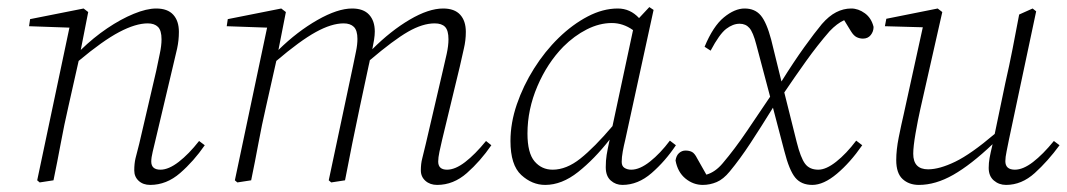

<svg xmlns="http://www.w3.org/2000/svg" viewBox="-20 -509 3011 542"><path d="M131 0 92 6 85 0 176 -431 62 -435 65 -455 216 -485 229 -475 208 -368Q244 -403 282.5 -429Q321 -455 357.5 -470Q394 -485 421 -485Q453 -485 469 -467.5Q485 -450 485 -419Q485 -395 480 -372Q475 -349 468 -321L419 -114Q415 -97 411 -80.5Q407 -64 407 -53Q407 -30 433 -30Q456 -30 484.5 -52Q513 -74 542 -111L558 -99Q527 -54 488.5 -20.5Q450 13 404 13Q384 13 371.5 1.5Q359 -10 359 -28Q359 -47 362.5 -62Q366 -77 373 -103L421 -309Q426 -334 431 -357Q436 -380 436 -398Q436 -423 426 -433Q416 -443 397 -443Q363 -443 316.5 -418.5Q270 -394 202 -337L173 -208Q161 -156 151.5 -104.5Q142 -53 131 0Z M1214 13Q1194 13 1181 1.5Q1168 -10 1168 -28Q1168 -47 1172 -62Q1176 -77 1182 -103L1230 -309Q1236 -334 1241 -357Q1246 -380 1246 -398Q1246 -423 1236.5 -433Q1227 -443 1207 -443Q1173 -443 1132 -419.5Q1091 -396 1024 -339Q1023 -335 1022.5 -331.5Q1022 -328 1021 -325L996 -208Q985 -156 974.5 -104.5Q964 -53 954 0L915 6L908 0L977 -325Q981 -345 985 -364Q989 -383 989 -399Q989 -423 979 -433Q969 -443 950 -443Q916 -443 871.5 -418.5Q827 -394 760 -337L731 -208Q719 -156 709.5 -104.5Q700 -53 689 0L650 6L643 0L734 -431L620 -435L623 -455L774 -485L787 -475L766 -368Q819 -420 876 -452.5Q933 -485 974 -485Q1006 -485 1022 -467.5Q1038 -450 1038 -420Q1038 -410 1036 -397Q1034 -384 1031 -370Q1083 -422 1136.5 -453.5Q1190 -485 1231 -485Q1263 -485 1279 -467.5Q1295 -450 1295 -419Q1295 -395 1289.5 -372Q1284 -349 1278 -321L1228 -114Q1224 -97 1220.5 -80.5Q1217 -64 1217 -53Q1217 -30 1242 -30Q1265 -30 1293 -51.5Q1321 -73 1352 -111L1367 -99Q1336 -54 1298 -20.5Q1260 13 1214 13Z M1469 -132Q1469 -77 1489 -53.5Q1509 -30 1540 -30Q1579 -30 1618.5 -61.5Q1658 -93 1709 -153L1767 -424Q1739 -444 1707 -444Q1672 -444 1636.5 -426Q1601 -408 1570 -377Q1525 -331 1497 -265.5Q1469 -200 1469 -132ZM1737 13Q1718 13 1704 0.5Q1690 -12 1690 -37Q1690 -56 1692.5 -71.5Q1695 -87 1700 -110L1701 -115Q1658 -60 1612 -23.5Q1566 13 1519 13Q1482 13 1451.5 -15Q1421 -43 1421 -111Q1421 -162 1439 -214.5Q1457 -267 1487.5 -315.5Q1518 -364 1557 -402Q1596 -440 1639 -462.5Q1682 -485 1724 -485Q1759 -485 1784 -458L1813 -489L1825 -481L1745 -114Q1741 -98 1738 -81.5Q1735 -65 1735 -52Q1735 -40 1743 -35Q1751 -30 1762 -30Q1786 -30 1815 -53Q1844 -76 1871 -112L1888 -99Q1858 -54 1819.5 -20.5Q1781 13 1737 13Z M1887 -56Q1889 -70 1897 -77Q1905 -84 1915 -84Q1926 -84 1933.5 -80Q1941 -76 1948 -62L1974 -16Q1999 -23 2020 -48Q2054 -88 2088.5 -139Q2123 -190 2154 -236L2115 -383Q2106 -418 2095.5 -430Q2085 -442 2068 -442Q2049 -442 2030 -427.5Q2011 -413 1986 -366L1969 -377Q1993 -435 2023.5 -460Q2054 -485 2082 -485Q2111 -485 2127.5 -465.5Q2144 -446 2157 -397L2186 -279Q2221 -335 2250.5 -376Q2280 -417 2300 -441Q2320 -464 2340.5 -474.5Q2361 -485 2383 -485Q2403 -485 2421.5 -471.5Q2440 -458 2446 -433Q2446 -420 2438 -410Q2430 -400 2416 -400Q2407 -400 2398.5 -404Q2390 -408 2382 -421L2363 -452Q2343 -443 2322 -421Q2288 -382 2255.5 -336.5Q2223 -291 2194 -248L2229 -108Q2240 -64 2252.5 -47Q2265 -30 2290 -30Q2312 -30 2340.5 -52.5Q2369 -75 2397 -112L2414 -99Q2380 -50 2342.5 -18.5Q2305 13 2273 13Q2242 13 2225 -7.5Q2208 -28 2194 -83L2162 -205Q2128 -150 2098.5 -105Q2069 -60 2040 -25Q2022 -3 2003 5Q1984 13 1964 13Q1937 13 1915 -5Q1893 -23 1887 -56Z M2574 13Q2546 13 2528 -3.5Q2510 -20 2510 -57Q2510 -86 2517 -121Q2524 -156 2531 -186L2585 -432L2478 -435L2482 -456L2627 -485L2640 -475L2578 -201Q2571 -170 2564.5 -132.5Q2558 -95 2558 -75Q2558 -31 2600 -31Q2632 -31 2676.5 -52.5Q2721 -74 2788 -131L2818 -275Q2829 -323 2838.5 -371.5Q2848 -420 2857 -468L2895 -485L2905 -477L2828 -114Q2825 -98 2821.5 -81.5Q2818 -65 2818 -54Q2818 -30 2845 -30Q2868 -30 2896 -51.5Q2924 -73 2955 -111L2971 -99Q2938 -54 2901 -20.5Q2864 13 2820 13Q2800 13 2785.5 0.5Q2771 -12 2771 -35Q2771 -49 2773.5 -63Q2776 -77 2782 -102Q2721 -44 2671 -15.5Q2621 13 2574 13Z"/></svg>

Font: Source Serif Pro Light
Style: Italic
Weight: 300
Italic angle: -12°
Designer: Frank Grießhammer
Foundry: Adobe Systems Incorporated
Version: Version 3.001;hotconv 1.0.111;makeotfexe 2.5.65597